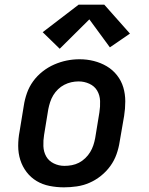

<svg xmlns="http://www.w3.org/2000/svg" viewBox="-20 -795 640 823"><path d="M254 8Q223 8 192.5 2Q162 -4 137 -19Q112 -34 94 -57.5Q76 -81 67 -109.5Q58 -138 58 -169.5Q58 -201 64 -232L82 -342Q86 -369 95.5 -396Q105 -423 122 -446.5Q139 -470 162.5 -488.5Q186 -507 212.5 -518.5Q239 -530 266 -535.5Q293 -541 321 -541Q353 -541 382.5 -533.5Q412 -526 437.5 -511Q463 -496 481.5 -472.5Q500 -449 508.5 -420.5Q517 -392 517 -360.5Q517 -329 512 -298L493 -188Q489 -161 479.5 -134Q470 -107 453 -83.5Q436 -60 413 -41.5Q390 -23 363.5 -11.5Q337 0 309 4Q281 8 254 8ZM256 -84Q272 -84 288 -87Q304 -90 318.5 -97.5Q333 -105 345.5 -117Q358 -129 366.5 -143Q375 -157 380 -172Q385 -187 388 -203L406 -313Q410 -338 409 -362.5Q408 -387 396.5 -406.5Q385 -426 363 -436Q341 -446 317 -446Q301 -446 285.5 -442.5Q270 -439 255.5 -431.5Q241 -424 229 -412.5Q217 -401 208.5 -387Q200 -373 195 -357.5Q190 -342 187 -327L169 -217Q165 -193 166 -168.5Q167 -144 178 -124.5Q189 -105 210.5 -94.5Q232 -84 256 -84Q256 -84 256 -84Q256 -84 256 -84ZM236 -586 163 -657 317 -775H427L537 -651L451 -592L363 -712Z"/></svg>

Font: Iosevka Slab Semibold Extended
Style: Italic
Weight: 600
Width: 7
Italic angle: -9°
Monospace: yes
Designer: Belleve Invis
Foundry: Belleve Invis
Version: Version 11.1.0; ttfautohint (v1.8.3)